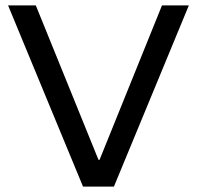

<svg xmlns="http://www.w3.org/2000/svg" viewBox="-20 -695 733 715"><path d="M289.2 0 10 -675H113.3L346.7 -100H350.8L583.3 -675H683.3L404.2 0Z"/></svg>

Font: Funnel Display
Style: Regular
Weight: 400
Designer: NORD ID, Kristian Moeller
Foundry: Dicotype
Version: Version 1.000